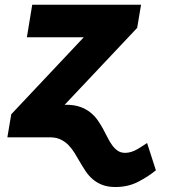

<svg xmlns="http://www.w3.org/2000/svg" viewBox="-20 -565 705 790"><path d="M26.3 -94.8 324.6 -411.6H90.6L112.6 -545.5H560.4L544.4 -450.3L246.1 -133.9H252.5Q285.2 -133.9 309.3 -125.4Q333.5 -116.8 351 -103Q368.6 -89.1 381.2 -71.4Q393.8 -53.6 403.9 -35Q414.1 -16.3 422.9 1.4Q431.8 19.2 441.9 33Q452.1 46.9 464.7 55.4Q477.3 63.9 495 63.9Q519.5 63.9 545.5 48.7Q558.2 40.8 568.2 34.6Q578.1 28.4 585.2 23.4L621.4 135.7Q590.6 161.2 548.7 182.9Q506.7 204.5 454.9 204.5Q423.7 204.5 401.1 195.8Q378.6 187.1 361.9 172.8Q345.2 158.4 332.7 139.9Q320.3 121.4 309.3 102.3Q298.3 83.1 287.1 64.8Q275.9 46.5 261.9 32.1Q247.9 17.8 229.4 8.9Q210.9 0 185.4 0H10.3Z"/></svg>

Font: Inter P Extra Bold
Style: Italic
Weight: 800
Italic angle: 9.39999°
Designer: Rasmus Andersson
Foundry: rsms
Version: Version 3.018;git-588b23468